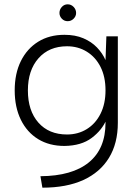

<svg xmlns="http://www.w3.org/2000/svg" viewBox="-20 -668 644 888"><path d="M293 -570Q277 -570 266 -581.5Q255 -593 255 -608Q255 -624 266 -636Q277 -648 293 -648Q309 -648 320.5 -636Q332 -624 332 -608Q332 -593 320.5 -581.5Q309 -570 293 -570ZM472 -500H525V-100Q525 -5 484 62Q443 129 365.5 164.5Q288 200 176 200L167 147Q314 146 391 83Q468 20 468 -100V-118L473 -116Q452 -66 404 -30Q356 6 278 7Q208 7 156.5 -24.5Q105 -56 76.5 -114Q48 -172 48 -250Q48 -328 76.5 -385.5Q105 -443 156.5 -475Q208 -507 278 -507Q328 -507 365.5 -491Q403 -475 428.5 -448.5Q454 -422 468 -390ZM109 -250Q109 -156 157.5 -101Q206 -46 290 -46Q341 -46 381.5 -71Q422 -96 445 -142Q468 -188 468 -250Q468 -313 445 -358.5Q422 -404 381.5 -429Q341 -454 290 -454Q207 -454 158 -398.5Q109 -343 109 -250Z"/></svg>

Font: Albert Sans Light
Style: Regular
Weight: 300
Designer: Andreas Rasmussen
Foundry: a.Foundry
Version: Version 1.025